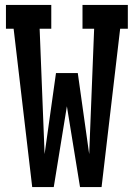

<svg xmlns="http://www.w3.org/2000/svg" viewBox="-20 -755 540 775"><path d="M110 0 35 -639H4V-735H187V-639H140L160 -133L206 -460H294L340 -133L360 -639H313V-735H496V-639H465L390 0H303L250 -326L197 0Z"/></svg>

Font: Iosevka Gothic
Style: Bold
Weight: 700
Monospace: yes
Designer: Belleve Invis
Foundry: Belleve Invis
Version: Version 15.5.1; ttfautohint (v1.8.4)